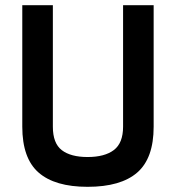

<svg xmlns="http://www.w3.org/2000/svg" viewBox="-20 -712 679 741"><path d="M184 -223Q184 -159 218.5 -132.5Q253 -106 318 -106Q384 -106 419.5 -133Q455 -160 455 -223V-692H573V-223Q573 -101 509.5 -46Q446 9 318 9Q192 9 129 -46Q66 -101 66 -223V-692H184Z"/></svg>

Font: TypoPRO Titillium Text
Style: 800 wt
Weight: 800
Designer: Accademia di Belle Arti di Urbino and others
Foundry: Accademia di Belle Arti di Urbino and others.
Version: Version 25.000